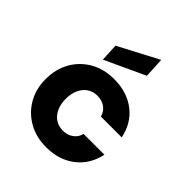

<svg xmlns="http://www.w3.org/2000/svg" viewBox="-213 -897 1042 1042"><g transform="rotate(45 308.0 -376.5)"><path d="M314 12Q236 12 176.5 -22Q117 -56 83.5 -114.5Q50 -173 50 -248Q50 -325 83.5 -384Q117 -443 176.5 -477Q236 -511 314 -511Q412 -511 479.5 -459.5Q547 -408 566 -316H406Q398 -347 373 -365Q348 -383 313 -383Q280 -383 255.5 -366.5Q231 -350 217 -320Q203 -290 203 -249Q203 -219 211 -194.5Q219 -170 233.5 -152.5Q248 -135 268 -125.5Q288 -116 313 -116Q336 -116 354.5 -123.5Q373 -131 387 -146Q401 -161 406 -183H566Q547 -93 479.5 -40.5Q412 12 314 12ZM195 -542 190 -644 420 -765 426 -649Z"/></g></svg>

Font: DM Sans 20pt Black
Style: Regular
Weight: 900
Version: Version 4.004;gftools[0.9.30]